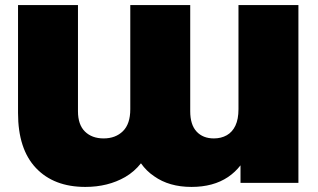

<svg xmlns="http://www.w3.org/2000/svg" viewBox="-20 -720 1252 756"><path d="M1155 -700V0H927V-69Q906 -42 878 -23Q820 16 734 16Q646 16 587 -26Q557 -46 535 -77Q509 -44 473 -23Q405 16 316 16Q192 16 121.5 -58.5Q51 -133 51 -275V-700H287V-282Q287 -229 314.5 -202Q342 -175 388 -175Q435 -175 464 -203.5Q493 -232 493 -290V-700H729V-282Q729 -229 754 -202Q779 -175 822 -175Q851 -175 873 -187.5Q895 -200 907 -225.5Q919 -251 919 -290V-700Z"/></svg>

Font: Montserrat Thin Black
Style: Regular
Weight: 900
Version: Version 9.000